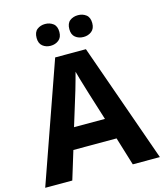

<svg xmlns="http://www.w3.org/2000/svg" viewBox="-132 -1018 954 1116"><g transform="rotate(-15 345.0 -460.0)"><path d="M527 0 475 -170H215L163 0H0L252 -717H437L690 0ZM387 -463Q382 -480 374 -506Q366 -532 358 -559Q350 -586 345 -606Q340 -586 331.5 -556.5Q323 -527 315.5 -500.5Q308 -474 304 -463L253 -297H439ZM177 -854Q177 -889 197 -904.5Q217 -920 245 -920Q273 -920 293.5 -904.5Q314 -889 314 -854Q314 -821 293.5 -805Q273 -789 245 -789Q217 -789 197 -805Q177 -821 177 -854ZM374 -854Q374 -889 394 -904.5Q414 -920 443 -920Q471 -920 491.5 -904.5Q512 -889 512 -854Q512 -821 491.5 -805Q471 -789 443 -789Q414 -789 394 -805Q374 -821 374 -854Z"/></g></svg>

Font: Noto Sans Kannada
Style: Bold
Weight: 700
Designer: Jelle Bosma - Monotype Design Team
Foundry: Monotype Imaging Inc.
Version: Version 2.005; ttfautohint (v1.8.4.7-5d5b)